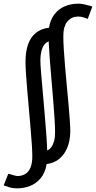

<svg xmlns="http://www.w3.org/2000/svg" viewBox="-38 -793 523 1046"><path d="M389 -773Q403 -773 420 -769.5Q437 -766 450 -762Q463 -758 465 -757L440 -690Q435 -692 419.5 -697.5Q404 -703 388 -703Q381 -703 370 -701Q359 -699 348 -692.5Q337 -686 327.5 -674Q318 -662 312.5 -643Q307 -624 307 -594Q307 -568 309.5 -525Q312 -482 316.5 -430.5Q321 -379 326 -325.5Q331 -272 335.5 -222.5Q340 -173 342.5 -135Q345 -97 345 -76Q345 -51 339 -22.5Q333 6 318.5 32Q304 58 279.5 76.5Q255 95 216 101Q208 149 183.5 178Q159 207 125.5 220Q92 233 57 233Q29 233 8.5 226Q-12 219 -18 217L7 154Q11 154 20.5 157Q30 160 41 163Q52 166 57 166Q81 166 99.5 155Q118 144 128 120Q138 96 138 59Q138 35 135.5 -5Q133 -45 128.5 -95Q124 -145 119.5 -198Q115 -251 110.5 -301Q106 -351 103.5 -391.5Q101 -432 101 -457Q101 -512 115 -551.5Q129 -591 157.5 -614Q186 -637 229 -642Q236 -686 259 -715.5Q282 -745 315.5 -759Q349 -773 389 -773ZM227 -568Q202 -557 192 -528.5Q182 -500 182 -463Q182 -443 185.5 -401Q189 -359 194 -303.5Q199 -248 204 -188Q209 -128 213.5 -71.5Q218 -15 219 27Q232 21 241.5 8.5Q251 -4 256.5 -24Q262 -44 262 -73Q262 -103 259 -149.5Q256 -196 251.5 -251Q247 -306 242 -363.5Q237 -421 233 -473.5Q229 -526 227 -568Z"/></svg>

Font: Rosario Medium
Style: Italic
Weight: 500
Italic angle: -8.05°
Version: Version 1.201